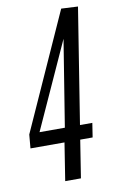

<svg xmlns="http://www.w3.org/2000/svg" viewBox="-82 -747 467 791"><g transform="rotate(-10 151.5 -351.5)"><path d="M7.7 -157.6 12.7 -214.9 232.3 -702.8 302 -699.3 225.3 -217H276.9L267.7 -157.6H215.8L191 0H125.2L150 -157.6ZM56 -217H162L220.2 -578.7Z"/></g></svg>

Font: Georama
Style: Italic
Weight: 400
Width: 2
Italic angle: -9°
Designer: Jean-Baptiste Levee
Foundry: Production Type
Version: Version 1.000